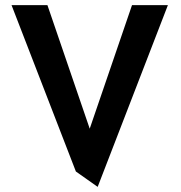

<svg xmlns="http://www.w3.org/2000/svg" viewBox="-20 -723 705 749"><path d="M635 -703H495L330 -221L165 -703H25L276 -54L361 6Z"/></svg>

Font: Bluebird
Style: Nrw
Weight: 400
Designer: Jasper
Foundry: Cannot Into Space Fonts
Version: Version 0.98